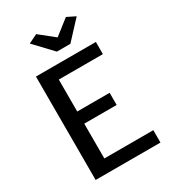

<svg xmlns="http://www.w3.org/2000/svg" viewBox="-230 -1083 1059 1195"><g transform="rotate(-30 299.5 -485.5)"><path d="M285.6 -812.5 164.6 -940.4 228.5 -971.2 334 -886.7 441.9 -971.2 502.4 -941.4 382.8 -812.5ZM95.2 0V-743.2H525.9V-655.8H209V-426.3H441.9V-338.9H209V-88.9H561V0Z"/></g></svg>

Font: HaufeMerriweatherSans
Style: Regular
Weight: 400
Designer: Eben Sorkin ( eben@eyebytes.com )
Foundry: Eben Sorkin
Version: Version 1.56